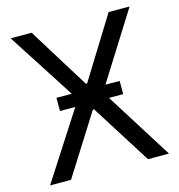

<svg xmlns="http://www.w3.org/2000/svg" viewBox="-108 -822 857 917"><g transform="rotate(-15 321.0 -363.5)"><path d="M318.2 -424.7H323.9L511.4 -727.3H615.1L407 -396.3H477.3V-331H407L615.1 0H511.4L323.9 -296.9H318.2L130.7 0H27L240.4 -331H164.8V-396.3H240.4L27 -727.3H130.7Z"/></g></svg>

Font: Fast_Sans
Style: Regular
Weight: 400
Designer: Rasmus Andersson
Foundry: rsms
Version: Version 3.018;git-588b23468